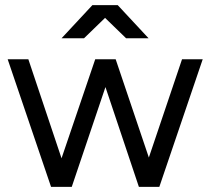

<svg xmlns="http://www.w3.org/2000/svg" viewBox="-20 -732 824 752"><path d="M180 0 10 -500H91L221 -112L353 -500H433L563 -115L693 -500H774L604 0H524L393 -391L261 0ZM474 -582 343 -709V-712H441L562 -582ZM221 -582 342 -712H440V-709L309 -582Z"/></svg>

Font: Figtree Light
Style: Regular
Weight: 400
Version: Version 2.002